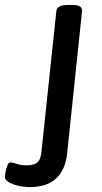

<svg xmlns="http://www.w3.org/2000/svg" viewBox="-108 -545 411 777"><path d="M13 212Q-10 212 -33 207Q-56 202 -72 192.5Q-88 183 -88 172Q-88 165 -85.5 150.5Q-83 136 -78 124Q-73 112 -66 112Q-58 112 -41.5 118Q-25 124 0 124Q29 124 43 112.5Q57 101 60 67L120 -500Q122 -525 168 -525H182Q207 -525 216 -518.5Q225 -512 224 -500L164 73Q150 212 13 212Z"/></svg>

Font: Asap Semi Expanded Semi Expanded Medium
Style: Italic
Weight: 500
Width: 6
Italic angle: -6°
Designer: Pablo Cosgaya
Foundry: Omnibus-Type
Version: Version 3.001; ttfautohint (v1.8.4.7-5d5b)